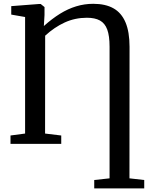

<svg xmlns="http://www.w3.org/2000/svg" viewBox="-20 -774 796 1033"><path d="M487 239.5V194.5L569.5 185.5V-523Q569.5 -581 557 -615Q544.5 -649 517.5 -663.8Q490.5 -678.5 447.5 -678.5Q383.5 -678.5 328 -653Q272.5 -627.5 223 -582L222.5 -55.5L309.5 -45V0H36.5V-45L115 -55.5V-682.5L40.5 -695.5V-741L190 -752.5H199L219.5 -736V-694L216 -634Q259.5 -673 302.5 -699.8Q345.5 -726.5 390 -740Q434.5 -753.5 482 -753.5Q547.5 -753.5 590.5 -729.2Q633.5 -705 655.2 -653.8Q677 -602.5 677 -521.5L676.5 185.5L756 194.5V239.5Z"/></svg>

Font: Merriweather 36pt
Style: Regular
Weight: 400
Designer: Eben Sorkin
Foundry: Eben Sorkin
Version: Version 2.100